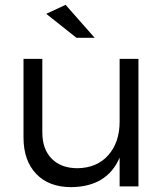

<svg xmlns="http://www.w3.org/2000/svg" viewBox="-20 -770 687 793"><path d="M77.1 -202.1V-526.9H154.8V-223.1Q154.8 -153.8 193.6 -114.5Q232.4 -75.2 300.8 -75.2Q381.3 -76.7 427.7 -129.6Q474.1 -182.6 474.1 -268.1V-526.9H551.8V0H474.1V-119.1Q422.4 1.5 273.9 2.9Q181.6 2.9 129.4 -52Q77.1 -106.9 77.1 -202.1ZM170.9 -712.9 251 -750 371.1 -613.8H295.9Z"/></svg>

Font: Montserrat Light
Style: Regular
Weight: 300
Designer: Julieta Ulanovsky
Foundry: Julieta Ulanovsky
Version: Version 1.000;PS 002.000;hotconv 1.0.70;makeotf.lib2.5.58329